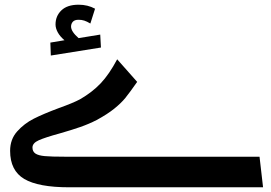

<svg xmlns="http://www.w3.org/2000/svg" viewBox="-20 -796 1152 816"><path d="M23 -155Q23 -204 53 -237.5Q83 -271 123.5 -291.5Q164 -312 231 -337Q290 -358 320 -374Q372 -404 408 -442Q444 -480 478 -544L563 -448Q530 -401 512.5 -379.5Q495 -358 466 -334.5Q437 -311 391 -286Q358 -269 320.5 -256Q283 -243 234 -229Q172 -212 145 -200Q118 -188 118 -169Q118 -152 130.5 -143.5Q143 -135 170.5 -132.5Q198 -130 255 -130H1083L1098 0H274Q143 0 83 -35.5Q23 -71 23 -155ZM409 -594 196 -560 194 -615 254 -625Q235 -641 225.5 -658.5Q216 -676 216 -692Q216 -728 241 -752Q266 -776 314 -776Q353 -776 384 -759L364 -696Q349 -705 338 -708.5Q327 -712 314 -712Q297 -712 289.5 -703.5Q282 -695 282 -683Q282 -662 314 -634L406 -649Z"/></svg>

Font: FiraGO Medium
Style: Italic
Weight: 500
Italic angle: -8°
Designer: bBox Type GmbH
Foundry: bBox Type GmbH
Version: Version 1.001